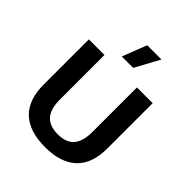

<svg xmlns="http://www.w3.org/2000/svg" viewBox="-242 -1041 1200 1200"><g transform="rotate(45 357.5 -441.0)"><path d="M640 -260Q640 -126 568.5 -58Q497 10 358 10Q219 10 147.5 -58Q76 -126 76 -260V-660H214V-266Q214 -183 249.5 -143Q285 -103 358 -103Q431 -103 466 -143Q501 -183 501 -266V-660H640ZM486 -892 398 -730H297L360 -892Z"/></g></svg>

Font: Work Sans SemiBold
Style: Regular
Weight: 600
Designer: Wei Huang
Foundry: Wei Huang
Version: Version 1.500